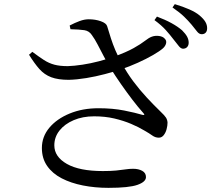

<svg xmlns="http://www.w3.org/2000/svg" viewBox="-20 -854 1040 926"><path d="M862 -619Q851 -620 841 -633.5Q831 -647 816 -665Q801 -685 780 -708.5Q759 -732 725 -757L737 -774Q777 -759 807 -742.5Q837 -726 858 -708Q875 -691 882.5 -677Q890 -663 890 -648Q890 -635 882.5 -627Q875 -619 862 -619ZM503 52Q438 52 380 40.5Q322 29 277.5 6Q233 -17 207.5 -53.5Q182 -90 182 -140Q182 -195 218 -238Q254 -281 316 -306.5Q378 -332 455 -332Q524 -332 579 -321Q634 -310 667 -300Q682 -297 672 -308Q646 -337 618.5 -373Q591 -409 563.5 -448.5Q536 -488 511 -528Q495 -555 480 -583.5Q465 -612 451 -639Q437 -666 423 -685Q410 -705 386.5 -708.5Q363 -712 320 -713L316 -731Q341 -744 364 -752.5Q387 -761 408 -761Q440 -761 466.5 -751.5Q493 -742 497 -727Q506 -697 515 -669Q524 -641 536.5 -611.5Q549 -582 568 -548Q592 -503 623 -461.5Q654 -420 688 -383.5Q722 -347 755 -315Q773 -298 780 -287.5Q787 -277 788 -263Q788 -248 783.5 -231Q779 -214 769.5 -202Q760 -190 746 -190Q729 -190 714.5 -200.5Q700 -211 677 -224Q649 -241 612.5 -256.5Q576 -272 531.5 -282.5Q487 -293 434 -293Q379 -293 335.5 -274.5Q292 -256 267 -224.5Q242 -193 242 -153Q242 -98 302.5 -63.5Q363 -29 476 -29Q514 -29 539.5 -31.5Q565 -34 584.5 -37Q604 -40 622 -40Q648 -40 666 -30Q684 -20 684 0Q684 23 643 37.5Q602 52 503 52ZM312 -469Q260 -469 227 -481.5Q194 -494 170 -521Q146 -548 120 -590L136 -604Q168 -580 192 -564.5Q216 -549 242.5 -542Q269 -535 307 -535Q338 -536 377.5 -542Q417 -548 457 -558.5Q497 -569 528 -580Q589 -602 624.5 -622Q660 -642 679 -657Q698 -672 712 -677Q728 -683 747 -680.5Q766 -678 775 -667Q784 -658 781 -645Q778 -632 766 -621Q750 -607 718 -588.5Q686 -570 645 -551.5Q604 -533 560 -518Q529 -508 485.5 -496.5Q442 -485 396.5 -477.5Q351 -470 312 -469ZM953 -689Q940 -689 930 -702.5Q920 -716 904 -735Q888 -754 868 -773.5Q848 -793 812 -818L823 -834Q863 -822 893.5 -808.5Q924 -795 942 -780Q962 -763 970.5 -748.5Q979 -734 979 -718Q979 -704 972 -696.5Q965 -689 953 -689Z"/></svg>

Font: Noto Serif SC ExtraLight Medium
Style: Regular
Weight: 500
Version: Version 2.002-H1;hotconv 1.1.0;makeotfexe 2.6.0